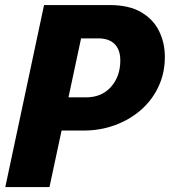

<svg xmlns="http://www.w3.org/2000/svg" viewBox="-20 -758 688 778"><path d="M180.5 0H1.5L158.5 -737.5H425Q502 -737.5 551.2 -709Q600.5 -680.5 624.2 -632.8Q648 -585 648 -527.5Q648 -461.5 622 -406.5Q596 -351.5 550.5 -312Q505 -272.5 445.5 -250.8Q386 -229 319 -229H229.5ZM378.5 -602.5H308.5L257.5 -363.5H328Q392 -363.5 429.8 -406Q467.5 -448.5 467.5 -513Q467.5 -556 444.8 -579.2Q422 -602.5 378.5 -602.5Z"/></svg>

Font: Epilogue ExtraBold
Style: Italic
Weight: 800
Italic angle: -12°
Designer: Tyler Finck
Foundry: Etcetera Type Co
Version: Version 2.111; ttfautohint (v1.8.3)